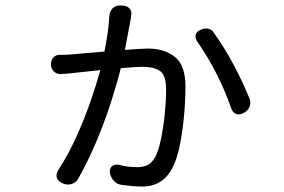

<svg xmlns="http://www.w3.org/2000/svg" viewBox="-20 -634 1040 704"><path d="M716 -525Q730 -532 744.5 -528.5Q759 -525 766 -511Q805 -456 837.5 -395Q870 -334 895 -272Q901 -256 894.5 -241.5Q888 -227 872 -219Q856 -211 844 -217Q832 -223 827 -239Q782 -368 703 -482Q695 -495 697.5 -506.5Q700 -518 716 -525ZM167 -395Q166 -412 175.5 -423Q185 -434 202 -433Q210 -433 213 -433Q216 -433 235 -434L363 -445Q370 -482 374.5 -511.5Q379 -541 381 -576Q383 -595 394.5 -605Q406 -615 424 -614L435 -613Q449 -611 456.5 -601Q464 -591 461 -577Q461 -576 460.5 -573.5Q460 -571 460 -568L438 -451Q465 -453 487.5 -454.5Q510 -456 523 -456Q582 -456 621 -425.5Q660 -395 660 -316Q660 -268 655 -212Q650 -156 640 -105Q630 -54 614 -22Q579 50 501 50Q481 50 461.5 48Q442 46 428 44Q411 43 398.5 30Q386 17 383 0Q381 -16 390 -24Q399 -32 415 -30Q432 -25 451.5 -23Q471 -21 485 -21Q502 -21 519 -28Q536 -35 549 -58Q561 -80 570 -123Q579 -166 584 -215Q589 -264 589 -304Q589 -358 567 -373.5Q545 -389 504 -389Q490 -389 468.5 -387.5Q447 -386 423 -384Q409 -328 387 -259.5Q365 -191 335 -119Q305 -47 268 19Q260 35 243 40.5Q226 46 209 38Q193 31 188.5 18Q184 5 194 -11Q231 -68 260.5 -133.5Q290 -199 312 -262.5Q334 -326 348 -377L236 -365Q227 -364 221 -363.5Q215 -363 209 -363Q193 -360 181 -369Q169 -378 167 -394Z"/></svg>

Font: Chiron GoRound TC
Style: Regular
Weight: 400
Designer: Ryoko NISHIZUKA 西塚涼子 (kana, bopomofo & ideographs); Paul D. Hunt (Latin, Greek & Cyrillic); Sandoll Communications 산돌커뮤니
Foundry: Adobe
Version: Version 1.000;hotconv 1.1.1;makeotfexe 2.6.0